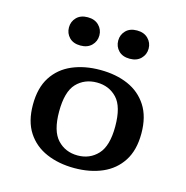

<svg xmlns="http://www.w3.org/2000/svg" viewBox="-98 -727 807 831"><g transform="rotate(15 306.0 -311.0)"><path d="M306.3 11.3Q236.5 11.3 181.4 -12.4Q126.3 -36 94.6 -84.5Q62.9 -132.9 62.9 -208.1Q62.9 -283.4 94.4 -332.2Q126 -381 181.2 -404.7Q236.5 -428.3 306.3 -428.3Q376.9 -428.3 431.3 -404.7Q485.8 -381 517.3 -332.2Q548.8 -283.4 548.8 -208.1Q548.8 -133.2 517.3 -84.6Q485.8 -36 431.3 -12.4Q376.9 11.3 306.3 11.3ZM306.3 -45.2Q360.8 -45.2 396.2 -83.3Q431.6 -121.4 431.6 -208.1Q431.6 -297.4 396.2 -334.7Q360.8 -371.9 306.3 -371.9Q251 -371.9 215.5 -334.7Q180.1 -297.4 180.1 -208.1Q180.1 -121.4 215.5 -83.3Q251 -45.2 306.3 -45.2ZM415.8 -507.9Q383.5 -507.9 365.6 -526.3Q347.7 -544.6 347.7 -571.4Q347.7 -597.4 365.6 -615.9Q383.5 -634.5 415.8 -634.5Q447.3 -634.5 465.6 -615.9Q484 -597.4 484 -571.4Q484 -544.6 465.6 -526.3Q447.3 -507.9 415.8 -507.9ZM195.1 -507.9Q162.8 -507.9 144.9 -526.3Q127 -544.6 127 -571.4Q127 -597.4 144.9 -615.9Q162.8 -634.5 195.1 -634.5Q226.6 -634.5 244.9 -615.9Q263.3 -597.4 263.3 -571.4Q263.3 -544.6 244.9 -526.3Q226.6 -507.9 195.1 -507.9Z"/></g></svg>

Font: Playfair 5pt SemiExpanded Light
Style: Regular
Weight: 300
Width: 6
Designer: Claus Eggers Sørensen
Foundry: Claus Eggers Sørensen
Version: Version 2.203